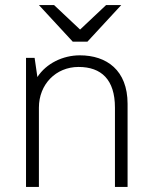

<svg xmlns="http://www.w3.org/2000/svg" viewBox="-20 -740 633 760"><path d="M134 -720 268 -575H326L460 -720H400L297 -623L194 -720H134ZM435 0H485V-329C485 -462 402 -521 296 -521C229 -521 163 -489 128 -435L117 -511H83V0H134V-314C134 -406 201 -475 291 -475C381 -475 435 -425 435 -314V0Z"/></svg>

Font: ChivoLight
Style: Regular
Weight: 300
Designer: Hector Gatti
Foundry: Omnibus-Type
Version: Version 1.004;PS 001.004;hotconv 1.0.88;makeotf.lib2.5.64775